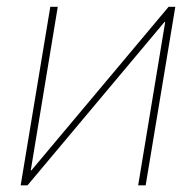

<svg xmlns="http://www.w3.org/2000/svg" viewBox="-20 -556 588 576"><path d="M417 0H394.5L475.6 -490.2H473.6L62.5 0H42L130.9 -535.6H153.3L72.3 -44.9H74.2L485.8 -535.6H505.9Z"/></svg>

Font: Inter 20pt Thin
Style: Italic
Weight: 250
Italic angle: -9.3988°
Version: Version 4.001;git-66647c0bb